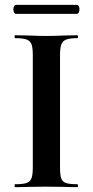

<svg xmlns="http://www.w3.org/2000/svg" viewBox="-20 -770 382 790"><path d="M298 -12Q301 -12 301 -6Q301 0 298 0Q265 0 246 -1L170 -2L96 -1Q76 0 42 0Q40 0 40 -6Q40 -12 42 -12Q74 -12 89 -17Q104 -22 109.5 -36.5Q115 -51 115 -81V-544Q115 -574 109.5 -588Q104 -602 89 -607.5Q74 -613 42 -613Q40 -613 40 -619Q40 -625 42 -625L96 -624Q142 -622 170 -622Q201 -622 247 -624L298 -625Q301 -625 301 -619Q301 -613 298 -613Q267 -613 252 -607Q237 -601 232 -586.5Q227 -572 227 -542V-81Q227 -50 232 -36Q237 -22 251.5 -17Q266 -12 298 -12ZM35 -732Q35 -739 38 -744.5Q41 -750 45 -750H296Q301 -750 304 -744.5Q307 -739 307 -732Q307 -724 304 -718.5Q301 -713 296 -713H45Q41 -713 38 -718.5Q35 -724 35 -732Z"/></svg>

Font: Cormorant Infant
Style: Bold
Weight: 700
Designer: Christian Thalmann (Catharsis Fonts)
Foundry: Catharsis Fonts
Version: Version 4.000